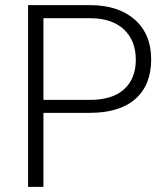

<svg xmlns="http://www.w3.org/2000/svg" viewBox="-20 -731 656 751"><path d="M149.9 -289.6V0H89.8V-710.9H332Q442.9 -710.9 507.1 -654.3Q571.3 -597.7 571.3 -498.5Q571.3 -398.4 509.5 -344Q447.8 -289.6 330.6 -289.6ZM149.9 -340.3H332Q419.4 -340.3 465.3 -381.8Q511.2 -423.3 511.2 -497.6Q511.2 -571.3 465.6 -615Q419.9 -658.7 335.9 -659.7H149.9Z"/></svg>

Font: Vazir Thin
Style: Thin
Weight: 100
Designer: Saber Rastikerdar
Foundry: Saber Rastikerdar
Version: Version 30.0.0